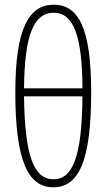

<svg xmlns="http://www.w3.org/2000/svg" viewBox="-20 -785 452 815"><path d="M206 10C315 10 367 -103 367 -393C367 -662 315 -765 208 -765C103 -765 45 -665 45 -393C45 -103 99 10 206 10ZM82 -410C84 -640 125 -731 208 -731C294 -731 329 -628 330 -410ZM207 -24C122 -24 85 -128 82 -376H330C328 -118 288 -24 207 -24Z"/></svg>

Font: Noto Sans ExtraCondensed ExtraLight
Style: Regular
Weight: 200
Width: 2
Designer: Monotype Design Team
Foundry: Monotype Imaging Inc.
Version: Version 2.013